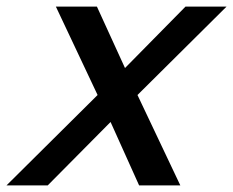

<svg xmlns="http://www.w3.org/2000/svg" viewBox="-82 -560 705 580"><path d="M-62.3 0H62.2L252 -191.5L338.2 0H462.7L333.3 -273L602.3 -540H478.3L295.6 -354.5L210.8 -540H86.8L212.8 -273Z"/></svg>

Font: Manrope
Style: SemiBoldItalic
Weight: 600
Italic angle: -15°
Designer: Mikhail Sharanda
Foundry: Mikhail Sharanda
Version: Version 4.502;hotconv 1.0.109;makeotfexe 2.5.65596